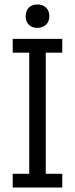

<svg xmlns="http://www.w3.org/2000/svg" viewBox="-20 -841 336 861"><path d="M37 -61.7H111.1V-604.9H37V-666.7H259.3V-604.9H185.2V-61.7H259.3V0H37ZM95.1 -766.7Q95.1 -792.6 109.3 -806.8Q123.5 -821 148.1 -821Q171.6 -821 186.4 -806.8Q201.2 -792.6 201.2 -769.1Q201.2 -744.4 186.4 -730.2Q171.6 -716 146.9 -716Q123.5 -716 109.3 -730.2Q95.1 -744.4 95.1 -766.7Z"/></svg>

Font: Slabo 27px
Style: Regular
Weight: 400
Version: Version 1.02 Build 003a